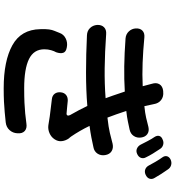

<svg xmlns="http://www.w3.org/2000/svg" viewBox="26 -911 948 1040"><g transform="rotate(90 500.0 -391.0)"><path d="M736 -798Q750 -805 765 -800.5Q780 -796 788 -782Q799 -766 811.5 -745.5Q824 -725 832 -708Q840 -694 835 -680.5Q830 -667 814 -660Q799 -653 785.5 -658.5Q772 -664 764 -678Q757 -692 744.5 -716Q732 -740 722 -754Q713 -768 716.5 -780Q720 -792 736 -798ZM844 -841Q859 -848 874 -844Q889 -840 898 -826Q909 -811 922 -790.5Q935 -770 944 -754Q952 -741 948 -727.5Q944 -714 927 -706Q912 -699 898.5 -703.5Q885 -708 877 -722Q870 -736 856.5 -759Q843 -782 832 -797Q823 -810 826.5 -822Q830 -834 844 -841ZM236 -279Q261 -275 266 -259.5Q271 -244 263 -221Q257 -211 252 -194Q247 -177 247 -157Q247 -100 300 -74Q353 -48 458 -48Q505 -48 536.5 -49.5Q568 -51 594 -53.5Q620 -56 649 -60Q675 -64 689.5 -51Q704 -38 702 -12Q701 13 685 31Q669 49 643 52Q614 55 587.5 57.5Q561 60 530.5 61.5Q500 63 458 63Q310 63 225 16Q140 -31 138 -135Q137 -166 139.5 -183Q142 -200 147 -211.5Q152 -223 158 -239Q166 -262 188.5 -273Q211 -284 236 -279ZM115 -443Q114 -467 127.5 -480.5Q141 -494 165 -492Q263 -485 349 -484Q435 -483 512 -489L498 -528L476 -593Q410 -589 339.5 -590Q269 -591 188 -597Q165 -599 150 -615Q135 -631 134 -653Q133 -676 146 -688.5Q159 -701 182 -699Q256 -692 320 -689.5Q384 -687 447 -690L434 -739Q426 -764 436.5 -781Q447 -798 473 -801H477Q503 -804 521.5 -790Q540 -776 544 -750L555 -699Q594 -703 617.5 -708.5Q641 -714 668 -721Q691 -726 706.5 -715Q722 -704 725 -681Q728 -659 716.5 -641.5Q705 -624 682 -619Q658 -614 637 -609.5Q616 -605 581 -601L599 -548L617 -499Q670 -505 699.5 -512Q729 -519 759 -527Q782 -532 799 -521.5Q816 -511 820 -487Q824 -463 812 -445Q800 -427 777 -423Q750 -417 724.5 -412Q699 -407 662 -402Q675 -375 689.5 -350Q704 -325 719 -303Q723 -297 725 -295Q727 -293 729 -291Q742 -273 744.5 -252Q747 -231 734 -212Q722 -194 701 -185Q680 -176 658 -179Q630 -184 610.5 -186.5Q591 -189 570.5 -191.5Q550 -194 517 -198Q498 -200 488 -213Q478 -226 480 -246Q482 -265 494.5 -275Q507 -285 526 -284Q546 -282 561.5 -280.5Q577 -279 590 -278Q602 -276 605 -282Q608 -288 603 -297Q576 -344 554 -390Q469 -383 371.5 -383Q274 -383 171 -388Q147 -389 132 -404.5Q117 -420 115 -443Z"/></g></svg>

Font: Chiron GoRound TC SB
Style: Regular
Weight: 500
Designer: Ryoko NISHIZUKA 西塚涼子 (kana, bopomofo & ideographs); Paul D. Hunt (Latin, Greek & Cyrillic); Sandoll Communications 산돌커뮤니
Foundry: Adobe
Version: Version 1.000;hotconv 1.1.1;makeotfexe 2.6.0